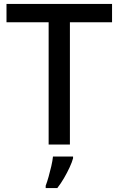

<svg xmlns="http://www.w3.org/2000/svg" viewBox="-20 -734 603 975"><path d="M335 0H227V-621H13V-714H549V-621H335ZM351 70Q346 89 333.5 116Q321 143 305 170.5Q289 198 271 221H212V209Q219 191 226.5 164.5Q234 138 240.5 110Q247 82 249 61H351Z"/></svg>

Font: Noto Sans Hebrew Medium
Style: Regular
Weight: 500
Designer: Monotype Design Team
Foundry: Monotype Imaging Inc.
Version: Version 2.003